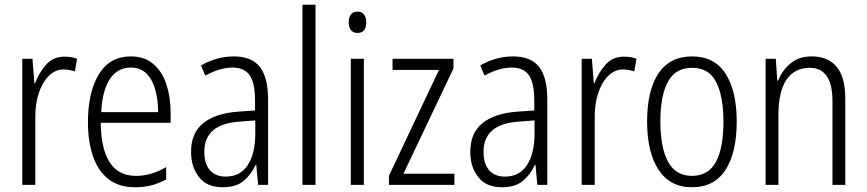

<svg xmlns="http://www.w3.org/2000/svg" viewBox="-20 -780 3657 810"><path d="M252 -541Q265 -541 279 -539Q293 -537 305 -532L296 -479Q286 -482 274 -484.5Q262 -487 249 -487Q212 -487 184.5 -458.5Q157 -430 142.5 -383.5Q128 -337 129 -282V0H74V-532H117L125 -429H128Q144 -472 174 -506.5Q204 -541 252 -541Z M532 -542Q590 -542 627.5 -509.5Q665 -477 682.5 -422.5Q700 -368 700 -303V-262H405Q406 -152 443 -95Q480 -38 554 -38Q618 -38 681 -75V-23Q652 -7 620 1.5Q588 10 550 10Q482 10 438 -24Q394 -58 372.5 -120Q351 -182 351 -264Q351 -391 397 -466.5Q443 -542 532 -542ZM532 -495Q477 -495 444.5 -448Q412 -401 407 -307H647Q647 -359 635 -402Q623 -445 597.5 -470Q572 -495 532 -495Z M966 -542Q1042 -542 1076.5 -497.5Q1111 -453 1111 -359V0H1069L1061 -85H1059Q1040 -44 1008 -17Q976 10 919 10Q853 10 819.5 -33Q786 -76 786 -139Q786 -219 837.5 -260.5Q889 -302 985 -309L1056 -314V-355Q1056 -431 1033 -463Q1010 -495 961 -495Q908 -495 846 -461L828 -504Q859 -522 894 -532Q929 -542 966 -542ZM991 -267Q842 -257 842 -140Q842 -88 866 -61.5Q890 -35 932 -35Q994 -35 1025.5 -84Q1057 -133 1057 -216V-272Z M1311 0H1256V-760H1311Z M1488 -731Q1507 -731 1516 -718.5Q1525 -706 1525 -686Q1525 -641 1488 -641Q1470 -641 1460.5 -653Q1451 -665 1451 -686Q1451 -706 1460 -718.5Q1469 -731 1488 -731ZM1515 -532V0H1460V-532Z M1897 0H1621V-39L1832 -485H1636V-532H1893V-491L1682 -47H1897Z M2144 -542Q2220 -542 2254.5 -497.5Q2289 -453 2289 -359V0H2247L2239 -85H2237Q2218 -44 2186 -17Q2154 10 2097 10Q2031 10 1997.5 -33Q1964 -76 1964 -139Q1964 -219 2015.5 -260.5Q2067 -302 2163 -309L2234 -314V-355Q2234 -431 2211 -463Q2188 -495 2139 -495Q2086 -495 2024 -461L2006 -504Q2037 -522 2072 -532Q2107 -542 2144 -542ZM2169 -267Q2020 -257 2020 -140Q2020 -88 2044 -61.5Q2068 -35 2110 -35Q2172 -35 2203.5 -84Q2235 -133 2235 -216V-272Z M2612 -541Q2625 -541 2639 -539Q2653 -537 2665 -532L2656 -479Q2646 -482 2634 -484.5Q2622 -487 2609 -487Q2572 -487 2544.5 -458.5Q2517 -430 2502.5 -383.5Q2488 -337 2489 -282V0H2434V-532H2477L2485 -429H2488Q2504 -472 2534 -506.5Q2564 -541 2612 -541Z M3088 -267Q3088 -136 3040.5 -63Q2993 10 2899 10Q2807 10 2758.5 -63.5Q2710 -137 2710 -267Q2710 -399 2758 -470.5Q2806 -542 2900 -542Q2994 -542 3041 -469Q3088 -396 3088 -267ZM2766 -267Q2766 -157 2798.5 -97.5Q2831 -38 2899 -38Q2968 -38 3000 -96.5Q3032 -155 3032 -267Q3032 -373 3001.5 -433.5Q2971 -494 2900 -494Q2830 -494 2798 -435.5Q2766 -377 2766 -267Z M3404 -542Q3473 -542 3509.5 -498.5Q3546 -455 3546 -363V0H3492V-353Q3492 -425 3467.5 -459.5Q3443 -494 3396 -494Q3333 -494 3298.5 -444.5Q3264 -395 3264 -294V0H3210V-532H3253L3259 -440H3263Q3279 -482 3314.5 -512Q3350 -542 3404 -542Z"/></svg>

Font: Noto Sans Telugu Condensed Light
Style: Regular
Weight: 300
Width: 3
Designer: Jelle Bosma - Monotype Design Team
Foundry: Monotype Imaging Inc.
Version: Version 2.005; ttfautohint (v1.8.4.7-5d5b)